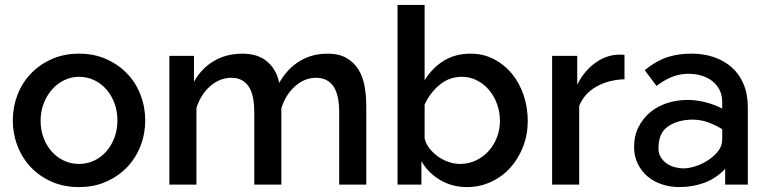

<svg xmlns="http://www.w3.org/2000/svg" viewBox="-20 -750 3111 780"><path d="M301 10Q239 10 189.5 -12Q140 -34 105 -71Q70 -108 51 -157.5Q32 -207 32 -261Q32 -315 51 -364.5Q70 -414 105.5 -451Q141 -488 190.5 -510Q240 -532 301 -532Q362 -532 411.5 -510Q461 -488 496.5 -451Q532 -414 551 -364.5Q570 -315 570 -261Q570 -207 551 -157.5Q532 -108 496.5 -71Q461 -34 411.5 -12Q362 10 301 10ZM145 -260Q145 -222 157 -190Q169 -158 190 -134.5Q211 -111 239.5 -97.5Q268 -84 301 -84Q334 -84 362.5 -97.5Q391 -111 412 -135Q433 -159 445 -191Q457 -223 457 -261Q457 -298 445 -330.5Q433 -363 412 -387Q391 -411 362.5 -424.5Q334 -438 301 -438Q269 -438 240.5 -424Q212 -410 191 -386Q170 -362 157.5 -329.5Q145 -297 145 -260Z M1468 0H1358V-293Q1358 -366 1334 -400Q1310 -434 1264 -434Q1217 -434 1178.5 -399.5Q1140 -365 1123 -310V0H1013V-293Q1013 -367 989 -400.5Q965 -434 920 -434Q873 -434 834 -400Q795 -366 778 -311V0H668V-523H768V-418Q799 -473 849.5 -502.5Q900 -532 965 -532Q1030 -532 1067.5 -498Q1105 -464 1114 -413Q1147 -471 1197 -501.5Q1247 -532 1311 -532Q1357 -532 1387.5 -514.5Q1418 -497 1436 -468Q1454 -439 1461 -400.5Q1468 -362 1468 -319Z M1877 10Q1817 10 1768.5 -18.5Q1720 -47 1692 -95V0H1595V-730H1705V-424Q1736 -474 1782.5 -503Q1829 -532 1892 -532Q1944 -532 1987 -509.5Q2030 -487 2060.5 -449.5Q2091 -412 2107.5 -362.5Q2124 -313 2124 -259Q2124 -203 2105 -154Q2086 -105 2053 -68.5Q2020 -32 1974.5 -11Q1929 10 1877 10ZM1848 -84Q1884 -84 1914 -98.5Q1944 -113 1965.5 -137Q1987 -161 1999 -192.5Q2011 -224 2011 -259Q2011 -294 1999.5 -326.5Q1988 -359 1967.5 -383.5Q1947 -408 1918.5 -423Q1890 -438 1856 -438Q1805 -438 1765.5 -405Q1726 -372 1705 -325V-187Q1711 -164 1726 -145.5Q1741 -127 1761 -113Q1781 -99 1804 -91.5Q1827 -84 1848 -84Z M2517 -428Q2453 -426 2403.5 -398.5Q2354 -371 2333 -320V0H2223V-523H2325V-406Q2352 -460 2395.5 -492.5Q2439 -525 2489 -528Q2499 -528 2505.5 -528Q2512 -528 2517 -527Z M2739 10Q2703 10 2669.5 -1Q2636 -12 2611 -33Q2586 -54 2571 -84.5Q2556 -115 2556 -153Q2556 -198 2573.5 -233Q2591 -268 2620.5 -293Q2650 -318 2689.5 -331Q2729 -344 2773 -344H2779Q2814 -343 2848.5 -334Q2883 -325 2914 -309V-335Q2914 -364 2903 -385Q2892 -406 2874.5 -420Q2857 -434 2834 -441.5Q2811 -449 2787 -450Q2755 -452 2721 -441.5Q2687 -431 2647 -401L2599 -465Q2649 -505 2695 -519Q2741 -533 2792 -532Q2839 -532 2880 -518Q2921 -504 2952 -477Q2983 -450 3000.5 -409Q3018 -368 3018 -314V0H2926V-64Q2889 -25 2841.5 -7.5Q2794 10 2739 10ZM2914 -225Q2887 -242 2858.5 -252.5Q2830 -263 2798 -264H2791Q2733 -263 2694 -236.5Q2655 -210 2655 -148Q2655 -127 2664 -112Q2673 -97 2687.5 -86.5Q2702 -76 2720.5 -71Q2739 -66 2757 -66Q2779 -66 2806.5 -75Q2834 -84 2858 -100Q2882 -116 2898 -137Q2914 -158 2914 -183Z"/></svg>

Font: IngvarSans
Style: Regular
Weight: 600
Version: Version 3.000